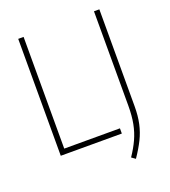

<svg xmlns="http://www.w3.org/2000/svg" viewBox="-160 -856 1011 1142"><g transform="rotate(-20 345.0 -285.0)"><path d="M88.5 0V-740H122.5V-33H475V0ZM502.5 170 478 152.5Q509.5 106 529.2 62.8Q549 19.5 558.5 -29.5Q568 -78.5 568 -143V-740H602V-127.5Q602 -66.5 591.5 -18Q581 30.5 559 75Q537 119.5 502.5 170Z"/></g></svg>

Font: Encode Sans SemiCondensed SemiCondensed Thin
Style: Regular
Weight: 100
Width: 4
Designer: Multiple Designers
Foundry: Impallari Type
Version: Version 3.000; ttfautohint (v1.8.3) -l 8 -r 50 -G 200 -x 14 